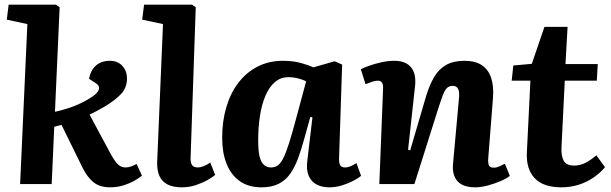

<svg xmlns="http://www.w3.org/2000/svg" viewBox="-20 -787 2613 821"><path d="M97 -684 9 -703 17 -767H219L235 -756L215 -309Q253 -317 291 -331Q329 -345 366 -368Q396 -386 402 -403Q408 -420 390 -431L361 -450Q367 -486 390 -506.5Q413 -527 449 -527Q484 -527 503.5 -505Q523 -483 523 -452Q523 -412 497.5 -385Q472 -358 427 -331Q408 -320 393 -312Q378 -304 363 -297L451 -133Q467 -103 481.5 -87Q496 -71 516 -71Q530 -71 541.5 -75.5Q553 -80 564 -86L587 -36Q577 -27 556 -15Q535 -3 508 5.5Q481 14 451 14Q407 14 380 -7.5Q353 -29 332 -72L243 -253Q235 -251 227.5 -249Q220 -247 212 -245L201 0H66Z M677 -684 588 -703 596 -767H801L817 -756L795 -113Q794 -94 800.5 -82.5Q807 -71 826 -71Q837 -71 851 -76.5Q865 -82 879 -92L900 -39Q890 -30 868 -17.5Q846 -5 817.5 4.5Q789 14 757 14Q721 14 697 2Q673 -10 662 -34Q651 -58 652 -94Z M1430 -114Q1429 -92 1434 -81.5Q1439 -71 1456 -71Q1467 -71 1480 -76.5Q1493 -82 1504 -90L1524 -35Q1512 -25 1490 -13.5Q1468 -2 1441.5 6Q1415 14 1388 14Q1357 14 1334 2Q1311 -10 1300 -35.5Q1289 -61 1294 -99L1316 -285L1307 -287L1280 -190Q1268 -146 1254 -108.5Q1240 -71 1220.5 -43.5Q1201 -16 1171.5 -1Q1142 14 1098 14Q1042 14 1004.5 -13Q967 -40 948.5 -87.5Q930 -135 930 -197Q930 -269 948 -329.5Q966 -390 1000 -434Q1034 -478 1082 -502.5Q1130 -527 1190 -527Q1234 -527 1267.5 -517.5Q1301 -508 1320 -499L1411 -525L1443 -511ZM1138 -71Q1155 -71 1167 -79Q1179 -87 1190.5 -109Q1202 -131 1215.5 -173Q1229 -215 1247 -283L1289 -439Q1277 -446 1255.5 -451.5Q1234 -457 1213 -457Q1180 -457 1155.5 -436Q1131 -415 1115 -377.5Q1099 -340 1091.5 -291Q1084 -242 1084 -187Q1084 -143 1090 -118Q1096 -93 1108.5 -82Q1121 -71 1138 -71Z M2160 -35Q2147 -24 2121.5 -13Q2096 -2 2066.5 6Q2037 14 2012 14Q1960 14 1936.5 -12Q1913 -38 1917 -85L1942 -360Q1946 -394 1939 -407Q1932 -420 1916 -420Q1901 -420 1891.5 -411Q1882 -402 1874 -381Q1866 -360 1854 -323L1752 0H1602L1618 -407Q1619 -425 1613.5 -433.5Q1608 -442 1595 -442Q1586 -442 1573.5 -438Q1561 -434 1543 -427L1523 -491Q1534 -497 1557.5 -505.5Q1581 -514 1610 -520.5Q1639 -527 1666 -527Q1714 -527 1737 -500Q1760 -473 1755 -421L1725 -147L1734 -144L1802 -376Q1817 -425 1837 -458.5Q1857 -492 1888 -509.5Q1919 -527 1966 -527Q2012 -527 2040 -508.5Q2068 -490 2080 -454.5Q2092 -419 2088 -368L2068 -113Q2066 -90 2070.5 -80Q2075 -70 2091 -70Q2103 -70 2115.5 -75.5Q2128 -81 2139 -87Z M2175 -507 2254 -514 2308 -672H2407L2398 -513H2536L2532 -442H2395L2381 -158Q2379 -120 2390.5 -99.5Q2402 -79 2435 -79Q2461 -79 2484 -91Q2507 -103 2530 -123L2567 -72Q2547 -48 2519 -28.5Q2491 -9 2456 2.5Q2421 14 2380 14Q2303 14 2266 -25.5Q2229 -65 2233 -137L2248 -442H2168Z"/></svg>

Font: Literata 18pt
Style: Bold Italic
Weight: 700
Italic angle: -2°
Designer: Latin by Veronika Burian and Jose Scaglione. Greek by Irene Vlachou. Cyrillic by Vera Evstafieva
Foundry: TypeTogether
Version: Version 3.103;gftools[0.9.29]